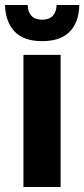

<svg xmlns="http://www.w3.org/2000/svg" viewBox="-41 -750 338 770"><path d="M53 0V-530H202V0ZM128 -585Q54 -585 17.5 -623.5Q-19 -662 -21 -730H70Q70.8 -701.9 85.3 -686.4Q99.8 -671 127.9 -671Q156 -671 170.6 -686.4Q185.2 -701.9 186 -730H277Q276 -662 239 -623.5Q202 -585 128 -585Z"/></svg>

Font: Radio Canada Big
Style: Regular
Weight: 400
Designer: Étienne Aubert Bonn
Foundry: Coppers and Brasses
Version: Version 1.001